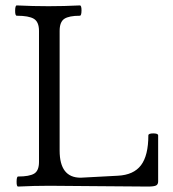

<svg xmlns="http://www.w3.org/2000/svg" viewBox="-20 -686 640 709"><path d="M46.9 2.9Q41 2.9 41.3 -15.6Q41.5 -34.2 46.9 -34.2Q88.4 -34.2 106.2 -44.9Q124 -55.7 124 -87.9V-571.8Q124 -605 105.2 -616.5Q86.4 -627.9 42 -627.9Q35.6 -627.9 35.9 -647Q36.1 -666 42 -666Q100.6 -663.1 159.2 -663.1Q216.3 -663.1 274.9 -666Q281.2 -666 281 -647Q280.8 -627.9 274.9 -627.9Q234.9 -627.9 217.5 -616.5Q200.2 -605 200.2 -571.8V-129.9Q200.2 -29.8 277.8 -29.8L415 -37.1Q473.6 -40 500.7 -75.9Q527.8 -111.8 527.8 -186Q527.8 -193.4 545.9 -193.4Q564 -193.4 564 -186V-16.1Q564 -4.9 556.2 -1Q548.3 2.9 525.9 2.9Q464.8 2.9 343.8 1.5Q222.7 0 162.1 0Q105.5 0 46.9 2.9Z"/></svg>

Font: Junicode SmCond
Style: Regular
Weight: 400
Width: 4
Designer: Peter S. Baker
Version: Version 2.206